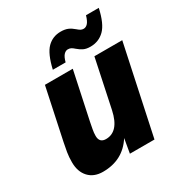

<svg xmlns="http://www.w3.org/2000/svg" viewBox="-178 -876 955 1015"><g transform="rotate(-30 300.0 -369.0)"><path d="M158 12Q103 12 71.5 -22Q40 -56 40 -114Q40 -146 44.5 -173.5Q49 -201 55 -229L121 -540H291L230 -253Q226 -232 222 -211.5Q218 -191 218 -172Q218 -130 258 -130Q336 -130 361 -246L423 -540H593L478 0H328L343 -87Q280 12 158 12ZM431 -594Q406 -594 389.5 -602Q373 -610 357 -624Q347 -633 339 -637.5Q331 -642 319 -642Q306 -642 294.5 -630Q283 -618 275 -588H197Q217 -675 250.5 -708.5Q284 -742 333 -742Q359 -742 376.5 -734.5Q394 -727 411 -712Q421 -703 429 -698.5Q437 -694 447 -694Q461 -694 472.5 -706.5Q484 -719 493 -750H571Q552 -663 517 -628.5Q482 -594 431 -594Z"/></g></svg>

Font: Geist Mono Black
Style: Italic
Weight: 900
Italic angle: -12°
Monospace: yes
Designer: Basement.studio, Andrés Briganti, Mateo Zaragoza
Foundry: Basement.studio, Vercel, Andrés Briganti, Guido Ferreyra, Mateo Zaragoza
Version: Version 1.500; ttfautohint (v1.8.4.7-5d5b)